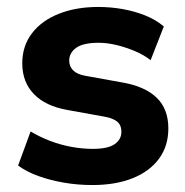

<svg xmlns="http://www.w3.org/2000/svg" viewBox="-20 -521 532 552"><path d="M246 11Q203 11 163 4Q123 -3 90 -15Q57 -27 32 -45L68 -143Q93 -128 122.5 -116.5Q152 -105 184 -99Q216 -93 247 -93Q290 -93 309.5 -106.5Q329 -120 329 -142Q329 -162 316 -172Q303 -182 278 -186L173 -205Q111 -216 77.5 -250.5Q44 -285 44 -339Q44 -389 72 -425.5Q100 -462 149.5 -481.5Q199 -501 262 -501Q298 -501 332 -495Q366 -489 396.5 -477Q427 -465 451 -445L413 -348Q394 -363 368 -374Q342 -385 315 -391.5Q288 -398 264 -398Q219 -398 199 -383.5Q179 -369 179 -347Q179 -330 190.5 -318.5Q202 -307 226 -303L331 -284Q396 -273 430 -240.5Q464 -208 464 -152Q464 -101 437 -64.5Q410 -28 361 -8.5Q312 11 246 11Z"/></svg>

Font: Nunito Sans 12pt ExtraLight 12pt ExtraBold
Style: Regular
Weight: 800
Version: Version 3.101;gftools[0.9.27]